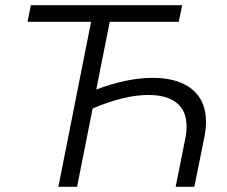

<svg xmlns="http://www.w3.org/2000/svg" viewBox="-20 -720 875 740"><path d="M774 -250Q774 -225 768 -193L729 0H657L695 -190Q699 -210 699 -233Q699 -293 661 -323.5Q623 -354 551 -354Q460 -354 337 -302L277 0H205L331 -636H86L99 -700H682L669 -636H403L351 -375Q471 -420 568 -420Q665 -420 719.5 -376.5Q774 -333 774 -250Z"/></svg>

Font: Montserrat Alternates
Style: Italic
Weight: 400
Italic angle: -11.3°
Designer: Julieta Ulanovsky
Foundry: Julieta Ulanovsky
Version: Version 7.200